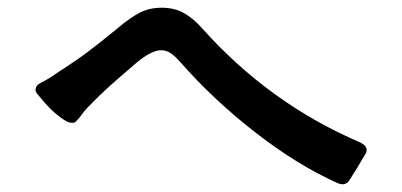

<svg xmlns="http://www.w3.org/2000/svg" viewBox="-20 -605 1040 497"><path d="M866 -128Q860 -128 854 -131Q751 -177 642.5 -261Q534 -345 447 -444Q433 -460 421.5 -467.5Q410 -475 397 -475Q373 -475 335 -444Q287 -403 262.5 -381Q238 -359 207 -327Q199 -319 186 -301Q181 -295 177 -291Q173 -287 169 -287Q162 -287 156.5 -289Q151 -291 144 -296Q113 -316 79 -359Q72 -366 72 -373Q72 -384 88 -392Q103 -399 126 -415Q177 -448 207 -470.5Q237 -493 287 -534Q318 -560 342.5 -572.5Q367 -585 399 -585Q431 -585 455.5 -571.5Q480 -558 503 -532Q677 -337 913 -236Q929 -228 929 -217Q929 -210 925 -205Q903 -167 886 -141Q879 -128 866 -128Z"/></svg>

Font: Shippori Gochic B2 Bold
Style: Regular
Weight: 700
Designer: FONTDASU
Foundry: FONTDASU / Google Inc. / but / Adobe
Version: Version 1.130